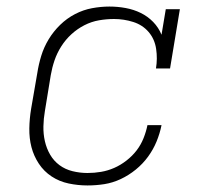

<svg xmlns="http://www.w3.org/2000/svg" viewBox="-20 -558 640 586"><path d="M247 8Q218 8 189.5 2Q161 -4 137.5 -19.5Q114 -35 98.5 -58.5Q83 -82 76 -109Q69 -136 69.5 -166Q70 -196 75 -226L94 -336Q98 -362 106 -388Q114 -414 128.5 -438Q143 -462 163.5 -482Q184 -502 209 -515Q234 -528 261 -533Q288 -538 314 -538Q339 -538 363.5 -533.5Q388 -529 409.5 -518.5Q431 -508 447.5 -491Q464 -474 473 -452L486 -530H529L499 -349H456Q461 -379 456.5 -409Q452 -439 433.5 -460.5Q415 -482 386.5 -491Q358 -500 328 -500Q305 -500 282 -496Q259 -492 237.5 -481Q216 -470 198 -453.5Q180 -437 167 -416.5Q154 -396 146.5 -374Q139 -352 135 -329L117 -219Q113 -196 112.5 -172.5Q112 -149 117 -127Q122 -105 133 -86Q144 -67 161.5 -54Q179 -41 201.5 -35.5Q224 -30 247 -30Q268 -30 288.5 -33.5Q309 -37 328.5 -45.5Q348 -54 366 -68Q384 -82 397 -99Q410 -116 418 -136Q426 -156 430 -176H473Q468 -151 458 -126.5Q448 -102 432 -80Q416 -58 394.5 -40.5Q373 -23 348.5 -11.5Q324 0 298.5 4Q273 8 247 8Z"/></svg>

Font: Iosevka Slab XLtExObl
Style: Regular
Weight: 200
Width: 7
Italic angle: -9°
Monospace: yes
Designer: Belleve Invis
Foundry: Belleve Invis
Version: Version 11.1.1; ttfautohint (v1.8.3)